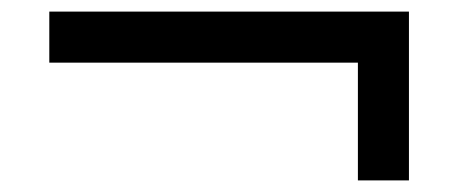

<svg xmlns="http://www.w3.org/2000/svg" viewBox="-20 -419 790 331"><path d="M685 -108V-399H65V-311H597V-108Z"/></svg>

Font: XITS Math
Style: Bold
Weight: 700
Designer: MicroPress Inc., with final additions and corrections provided by Coen Hoffman, Elsevier (retired)
Version: Version 1.302